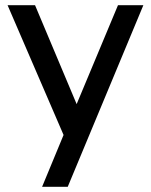

<svg xmlns="http://www.w3.org/2000/svg" viewBox="-20 -522 577 734"><path d="M239 192H141L223 -6L9 -502H114L273 -124L431 -502H528Z"/></svg>

Font: Gen
Style: Regular
Weight: 400
Version: Version 1.000;PS 001.001;hotconv 1.0.56